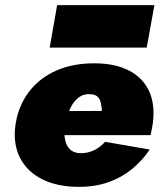

<svg xmlns="http://www.w3.org/2000/svg" viewBox="-20 -716 631 746"><path d="M139 -191H565Q568 -205 570.5 -217.5Q573 -230 574 -239Q583 -311 559 -362.5Q535 -414 481 -442Q427 -470 346 -470Q271 -470 211.5 -447Q152 -424 111 -381Q70 -338 51 -279Q47 -267 44.5 -255Q42 -243 40 -230Q30 -159 57 -104.5Q84 -50 143 -20Q202 10 286 10Q350 10 401 -8Q452 -26 492 -58.5Q532 -91 562 -135L388 -165Q377 -152 361.5 -141.5Q346 -131 327.5 -125.5Q309 -120 287 -121Q264 -123 250.5 -137Q237 -151 232.5 -175Q228 -199 232 -230L238 -250Q244 -277 255.5 -300Q267 -323 286 -337.5Q305 -352 331 -350Q350 -349 359 -340.5Q368 -332 371.5 -317.5Q375 -303 376 -285L153 -284ZM173 -531H550L580 -696H202Z"/></svg>

Font: Jost Black
Style: Italic
Weight: 900
Italic angle: -5°
Version: Version 3.710